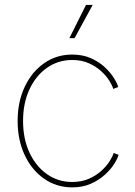

<svg xmlns="http://www.w3.org/2000/svg" viewBox="-20 -770 562 797"><path d="M279.8 7.8Q214.4 7.8 163.1 -28.1Q111.8 -64 82.5 -126.2Q53.2 -188.5 53.2 -268.1Q53.2 -347.2 82.5 -409.4Q111.8 -471.7 163.1 -507.6Q214.4 -543.5 279.8 -543.5Q323.2 -543.5 356.9 -528.6Q390.6 -513.7 414.6 -491.5Q438.5 -469.2 452.6 -446.5Q466.8 -423.8 470.7 -408.7L450.2 -400.9Q446.3 -415 433.6 -435.3Q420.9 -455.6 399.4 -475.1Q377.9 -494.6 348.1 -507.8Q318.4 -521 279.8 -521Q221.2 -521 175 -488.5Q128.9 -456.1 102.3 -398.9Q75.7 -341.8 75.7 -268.1Q75.7 -193.8 102.3 -136.7Q128.9 -79.6 175 -47.1Q221.2 -14.6 279.8 -14.6Q318.4 -14.6 348.6 -27.8Q378.9 -41 400.6 -60.8Q422.4 -80.6 435.1 -100.8Q447.8 -121.1 451.7 -134.8L472.2 -127.4Q468.3 -112.3 454.1 -89.6Q439.9 -66.9 415.5 -44.7Q391.1 -22.5 357.2 -7.3Q323.2 7.8 279.8 7.8ZM268.1 -611.8 336.9 -749.5H364.7L289.6 -611.8Z"/></svg>

Font: Inter 20pt Thin
Style: Regular
Weight: 250
Version: Version 4.001;git-66647c0bb